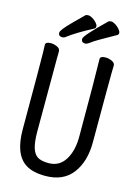

<svg xmlns="http://www.w3.org/2000/svg" viewBox="-138 -994 777 1091"><g transform="rotate(15 250.0 -448.5)"><path d="M240 24Q167 24 125 -3Q49 -51 49 -198Q49 -618 47.5 -648Q46 -678 46 -695Q46 -713 78 -713Q95 -713 114 -704.5Q133 -696 133 -680Q133 -668 132.5 -639Q132 -610 132 -210Q132 -150 142 -115Q152 -80 174 -65.5Q196 -51 240 -51Q303 -51 336.5 -104.5Q370 -158 370 -242Q370 -595 367 -697Q367 -715 399 -715Q417 -715 436 -706.5Q455 -698 455 -682Q455 -670 454 -645Q453 -620 453 -230Q453 -117 399.5 -46.5Q346 24 240 24ZM131 -762Q107 -762 107 -783Q107 -799 164 -856Q221 -913 225.5 -917Q230 -921 242 -921Q253 -921 267 -912.5Q281 -904 291.5 -892Q302 -880 302 -871Q302 -860 292 -856Q197 -806 148 -768Q141 -762 131 -762ZM266 -761Q242 -761 242 -783Q242 -802 359 -915Q365 -921 376 -921Q387 -921 401.5 -912Q416 -903 426.5 -890.5Q437 -878 437 -869Q437 -858 427 -854Q317 -793 296.5 -777Q276 -761 266 -761Z"/></g></svg>

Font: LXGW WenKai Mono Medium
Style: Regular
Weight: 500
Monospace: yes
Designer: LXGW / Fontworks Inc.
Foundry: LXGW / Fontworks Inc.
Version: Version 1.520; June 14, 2025